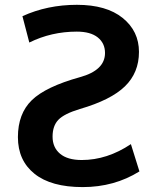

<svg xmlns="http://www.w3.org/2000/svg" viewBox="-20 -760 647 790"><path d="M308.6 -442.4Q412.1 -470.7 412.1 -542Q412.1 -582 382.3 -606Q352.5 -629.9 295.9 -629.9Q191.4 -629.9 100.6 -585L72.3 -693.4Q174.8 -740.2 296.4 -740.2Q418 -740.2 484.9 -686Q551.8 -631.8 551.8 -546.4Q551.8 -460.9 494.1 -404.8Q436.5 -348.6 308.6 -311.5Q244.1 -292 220.2 -267.1Q196.3 -242.2 196.3 -197.8Q196.3 -153.3 227.1 -127.4Q257.8 -101.6 316.4 -101.6Q420.9 -101.6 518.6 -167L553.7 -54.7Q450.2 9.8 320.3 9.8Q190.4 9.8 122.1 -44.9Q53.7 -99.6 53.7 -195.8Q53.7 -292 110.8 -347.7Q168 -403.3 308.6 -442.4Z"/></svg>

Font: GenEi M Gothic v2 Bold
Style: Regular
Weight: 700
Version: Version 2.0